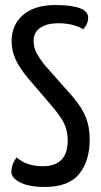

<svg xmlns="http://www.w3.org/2000/svg" viewBox="-20 -730 398 760"><path d="M25 0ZM26 -567Q26 -632 71.5 -671Q117 -710 198 -710Q329 -710 329 -660Q329 -635 309 -614Q298 -623 270.5 -630.5Q243 -638 211 -638Q166 -638 139.5 -620Q113 -602 113 -569Q113 -543 124 -521.5Q135 -500 159 -470L268 -347Q306 -302 320.5 -264Q335 -226 335 -178Q335 -93 293.5 -41.5Q252 10 157 10Q94 10 59.5 -8Q25 -26 25 -49Q25 -80 46 -107Q85 -72 149 -72Q248 -72 248 -174Q248 -210 235 -238.5Q222 -267 189 -306L89 -423Q55 -464 40.5 -497.5Q26 -531 26 -567Z"/></svg>

Font: Yanone Kaffeesatz
Style: Regular
Weight: 400
Designer: Yanone (Cyrillic: Daniel Pouzeot & Huerta Tipografica)
Foundry: Yanone
Version: Version 1.100;PS 001.100;hotconv 1.0.70;makeotf.lib2.5.58329